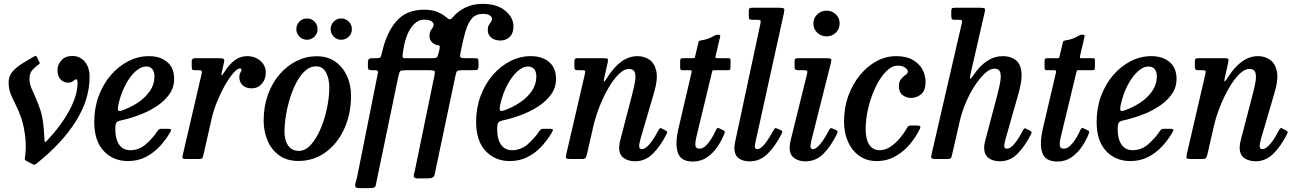

<svg xmlns="http://www.w3.org/2000/svg" viewBox="-20 -820 6692 990"><path d="M330.5 -394Q307 -394 291.2 -412Q275.5 -430 276.5 -461Q277 -486.5 296.5 -509Q316 -531.5 353 -531.5Q392 -531.5 417 -502.2Q442 -473 442 -424Q442 -306.5 370.2 -193.2Q298.5 -80 168.5 23Q161 29.5 156.2 29.2Q151.5 29 143 24L112.5 7.5Q107.5 4.5 107.5 1.2Q107.5 -2 109 -10.5Q112 -29.5 112.8 -55Q113.5 -80.5 111 -107Q104 -169.5 90 -210Q76 -250.5 61 -279.8Q46 -309 35.2 -335.5Q24.5 -362 24.5 -395.5Q24.5 -426.5 42.8 -448.8Q61 -471 90.2 -489.5Q119.5 -508 153 -527Q162.5 -532.5 165 -532Q167.5 -531.5 172.5 -522L180 -506Q184 -498.5 185.2 -495.5Q186.5 -492.5 179 -487.5Q165 -477.5 148.5 -460.5Q132 -443.5 132 -414Q132 -390 141.8 -366.2Q151.5 -342.5 164.8 -313.8Q178 -285 189.8 -247Q201.5 -209 205.5 -156.5Q206.5 -141.5 207.8 -125Q209 -108.5 209.5 -97.5Q210 -89.5 211.8 -87.5Q213.5 -85.5 220.5 -93Q293.5 -169.5 336.8 -249Q380 -328.5 380 -394.5Q380 -411 372 -411Q367 -411 358.2 -402.5Q349.5 -394 330.5 -394Z M466 -191.5Q466 -263.5 489 -325.2Q512 -387 551.8 -433Q591.5 -479 642.2 -504.8Q693 -530.5 748 -530.5Q806.5 -530.5 842.2 -500.2Q878 -470 878 -413.5Q878 -368 852 -332.2Q826 -296.5 784.5 -270Q743 -243.5 694.5 -225.8Q646 -208 601 -198.5Q585.5 -195 580.2 -187.8Q575 -180.5 574.5 -159Q574 -103.5 594.2 -74.5Q614.5 -45.5 651.5 -45.5Q696.5 -45.5 731.8 -76Q767 -106.5 793 -145.5Q797.5 -152 801.8 -154Q806 -156 817.5 -156H842.5Q858 -156 861 -152.5Q864 -149 857 -137.5Q835 -99.5 803.8 -65.5Q772.5 -31.5 731.5 -10.5Q690.5 10.5 639.5 10.5Q563.5 10.5 514.8 -41.5Q466 -93.5 466 -191.5ZM606.5 -249.5Q649.5 -264 688.5 -289.2Q727.5 -314.5 751.8 -349Q776 -383.5 776.5 -425Q776.5 -449 766 -463Q755.5 -477 733.5 -477Q705.5 -477 677 -450.5Q648.5 -424 625.5 -379.5Q602.5 -335 590.5 -281Q586.5 -262.5 588 -253.5Q589.5 -244.5 606.5 -249.5Z M987 -520H1108.5Q1126.5 -520 1132.5 -516.2Q1138.5 -512.5 1135 -498L1124.5 -452Q1120 -431.5 1122.8 -431.2Q1125.5 -431 1137.5 -449.5Q1161 -487.5 1189.8 -509Q1218.5 -530.5 1254.5 -530.5Q1295.5 -530.5 1323 -506Q1350.5 -481.5 1350.5 -446.5Q1350.5 -411 1329.8 -387.8Q1309 -364.5 1278 -364.5Q1247.5 -364.5 1230.8 -380.8Q1214 -397 1214 -423Q1214 -437.5 1219.5 -445.8Q1225 -454 1225 -460Q1225 -467 1217 -467Q1204 -467 1183.8 -444Q1163.5 -421 1141.5 -383Q1119.5 -345 1100.5 -298.8Q1081.5 -252.5 1071 -206.5L1028.5 -19.5Q1025.5 -7 1022.5 -3.5Q1019.5 0 1003.5 0H940Q923.5 0 921.5 -4.8Q919.5 -9.5 922.5 -21.5L1018.5 -434.5Q1022 -450.5 1020 -454.2Q1018 -458 1002.5 -458H983.5Q973 -458 970.8 -462.2Q968.5 -466.5 968.5 -479.5V-504.5Q968.5 -520 987 -520Z M1339.5 -198.5Q1339.5 -271 1361.5 -331.8Q1383.5 -392.5 1421.8 -436.8Q1460 -481 1509.2 -505.5Q1558.5 -530 1612.5 -530Q1669.5 -530 1709 -502Q1748.5 -474 1769.2 -428Q1790 -382 1790 -328Q1790 -231 1754.5 -154.5Q1719 -78 1657.8 -34Q1596.5 10 1518.5 10Q1459 10 1419 -19.2Q1379 -48.5 1359.2 -96Q1339.5 -143.5 1339.5 -198.5ZM1447 -141Q1447 -96 1466 -69Q1485 -42 1521 -42Q1554.5 -42 1583.2 -74Q1612 -106 1633.2 -156.2Q1654.5 -206.5 1666.2 -263.2Q1678 -320 1678 -369.5Q1678 -414 1661.2 -446Q1644.5 -478 1609 -478Q1579.5 -478 1554.5 -456Q1529.5 -434 1509.8 -397.2Q1490 -360.5 1476 -316Q1462 -271.5 1454.5 -225.8Q1447 -180 1447 -141ZM1739.5 -615Q1717 -615 1701 -631Q1685 -647 1685 -669.5Q1685 -692.5 1701 -708.8Q1717 -725 1739.5 -725Q1762 -725 1778.2 -708.8Q1794.5 -692.5 1794.5 -669.5Q1794.5 -647 1778.2 -631Q1762 -615 1739.5 -615ZM1563 -615Q1540 -615 1524 -631Q1508 -647 1508 -669.5Q1508 -692.5 1524 -708.8Q1540 -725 1563 -725Q1585.5 -725 1601.5 -708.8Q1617.5 -692.5 1617.5 -669.5Q1617.5 -647 1601.5 -631Q1585.5 -615 1563 -615Z M2192.5 -458H2077.5Q2050 -458 2044.5 -453.8Q2039 -449.5 2034 -426.5L1922 113.5Q1919 128.5 1917.2 136.2Q1915.5 144 1908.5 147Q1901.5 150 1882.5 150H1832.5Q1814.5 150 1812 141.2Q1809.5 132.5 1813.8 120Q1818 107.5 1820.5 97L1923.5 -418.5Q1927 -437 1929 -447.2Q1931 -457.5 1914.5 -458H1901.5Q1887 -458 1882 -460.5Q1877 -463 1877 -475V-494.5Q1877 -507.5 1880.5 -513.8Q1884 -520 1902 -520H1920.5Q1938 -520 1941.8 -524.8Q1945.5 -529.5 1950 -550.5Q1973.5 -654 2025 -712Q2076.5 -770 2167 -770Q2204.5 -770 2231.8 -759.8Q2259 -749.5 2279 -732.5Q2292.5 -721 2299.2 -720.5Q2306 -720 2315.5 -732Q2342 -763 2380.5 -781.5Q2419 -800 2469 -800Q2543 -800 2585.2 -764.8Q2627.5 -729.5 2627.5 -684Q2627.5 -648.5 2608.2 -629.8Q2589 -611 2560 -611Q2531.5 -611 2513.2 -625.8Q2495 -640.5 2495 -665.5Q2495 -681.5 2500.5 -690.8Q2506 -700 2511.5 -707.2Q2517 -714.5 2517 -724Q2517 -732.5 2505.5 -740.5Q2494 -748.5 2469 -748.5Q2435 -748.5 2414.5 -726.2Q2394 -704 2381.2 -661.5Q2368.5 -619 2356.5 -558.5Q2351.5 -536 2352.5 -528Q2353.5 -520 2381 -520H2425Q2437 -520 2442 -518Q2447 -516 2447 -504L2447.5 -484.5Q2447.5 -460 2437.8 -459Q2428 -458 2408.5 -458H2365.5Q2340.5 -458 2336.2 -452.8Q2332 -447.5 2328 -427.5L2227 52Q2223.5 69 2221.5 79.5Q2219.5 90 2211.2 95Q2203 100 2181 100H2137Q2119.5 100 2115.5 94.2Q2111.5 88.5 2114.2 79Q2117 69.5 2119.5 58L2219 -425.5Q2223.5 -445 2221.5 -451.5Q2219.5 -458 2192.5 -458ZM2240.5 -543.5Q2242.5 -552 2245 -561.2Q2247.5 -570.5 2247.5 -579Q2247.5 -586 2241.2 -586.5Q2235 -587 2227 -589.5Q2212.5 -595.5 2203.5 -607Q2194.5 -618.5 2194.5 -635.5Q2194.5 -651.5 2200 -661Q2205.5 -670.5 2210.8 -677.5Q2216 -684.5 2216 -694Q2216 -702.5 2204.2 -710.5Q2192.5 -718.5 2165.5 -718.5Q2125.5 -718.5 2095 -670Q2064.5 -621.5 2055.5 -530.5Q2054.5 -519.5 2067.8 -519.8Q2081 -520 2092 -520H2209Q2225.5 -520 2231.2 -523.5Q2237 -527 2240.5 -543.5Z M2435 -191.5Q2435 -263.5 2458 -325.2Q2481 -387 2520.8 -433Q2560.5 -479 2611.2 -504.8Q2662 -530.5 2717 -530.5Q2775.5 -530.5 2811.2 -500.2Q2847 -470 2847 -413.5Q2847 -368 2821 -332.2Q2795 -296.5 2753.5 -270Q2712 -243.5 2663.5 -225.8Q2615 -208 2570 -198.5Q2554.5 -195 2549.2 -187.8Q2544 -180.5 2543.5 -159Q2543 -103.5 2563.2 -74.5Q2583.5 -45.5 2620.5 -45.5Q2665.5 -45.5 2700.8 -76Q2736 -106.5 2762 -145.5Q2766.5 -152 2770.8 -154Q2775 -156 2786.5 -156H2811.5Q2827 -156 2830 -152.5Q2833 -149 2826 -137.5Q2804 -99.5 2772.8 -65.5Q2741.5 -31.5 2700.5 -10.5Q2659.5 10.5 2608.5 10.5Q2532.5 10.5 2483.8 -41.5Q2435 -93.5 2435 -191.5ZM2575.5 -249.5Q2618.5 -264 2657.5 -289.2Q2696.5 -314.5 2720.8 -349Q2745 -383.5 2745.5 -425Q2745.5 -449 2735 -463Q2724.5 -477 2702.5 -477Q2674.5 -477 2646 -450.5Q2617.5 -424 2594.5 -379.5Q2571.5 -335 2559.5 -281Q2555.5 -262.5 2557 -253.5Q2558.5 -244.5 2575.5 -249.5Z M2960.5 -520H3091Q3110 -520 3113.2 -516.5Q3116.5 -513 3113.5 -498L3097 -424.5Q3091.5 -400.5 3095 -400Q3098.5 -399.5 3113.5 -423.5Q3146 -475 3184.8 -502.8Q3223.5 -530.5 3267.5 -530.5Q3301.5 -530.5 3328.5 -512.2Q3355.5 -494 3364.2 -452.5Q3373 -411 3352 -341L3282 -102Q3280 -95 3277.8 -83.2Q3275.5 -71.5 3275.5 -68Q3275.5 -51 3289.5 -51Q3307.5 -51 3330.2 -78Q3353 -105 3373 -145Q3378 -154 3381.8 -157.8Q3385.5 -161.5 3393 -157L3410.5 -148Q3417.5 -144.5 3419.5 -141.2Q3421.5 -138 3416.5 -128Q3384.5 -65 3345.5 -26.8Q3306.5 11.5 3255 11.5Q3219 11.5 3195.8 -5.5Q3172.5 -22.5 3172.5 -58.5Q3172.5 -76 3178 -96.5L3238 -327Q3249 -368 3254.2 -399Q3259.5 -430 3253 -447.2Q3246.5 -464.5 3223 -464.5Q3197.5 -464.5 3170.2 -437.5Q3143 -410.5 3117.2 -366.2Q3091.5 -322 3071 -269.8Q3050.5 -217.5 3039 -167.5L3006.5 -25Q3003.5 -12.5 2999.5 -6.2Q2995.5 0 2979.5 0H2926Q2904 0 2900 -4Q2896 -8 2900 -25.5L2996 -439.5Q2999 -452.5 2996 -455.2Q2993 -458 2981 -458H2959Q2946.5 -458 2944 -462.5Q2941.5 -467 2941.5 -480V-499.5Q2941.5 -512.5 2944.8 -516.2Q2948 -520 2960.5 -520Z M3501.5 -520H3552Q3561.5 -520 3562.5 -522.5Q3563.5 -525 3565 -532.5L3580.5 -597.5Q3582.5 -607.5 3585.2 -609Q3588 -610.5 3598.5 -612.5Q3617.5 -615 3633.5 -621.5Q3649.5 -628 3659 -633.5Q3667.5 -638 3670.8 -639.5Q3674 -641 3683 -641Q3691 -641 3692.8 -639Q3694.5 -637 3693 -630L3670 -531.5Q3668.5 -524 3669 -522Q3669.5 -520 3678.5 -520H3733Q3743 -520 3745.2 -517.5Q3747.5 -515 3747 -503.5L3746.5 -474Q3746.5 -462.5 3743.8 -460.2Q3741 -458 3730.5 -458H3663Q3655.5 -458 3654 -456Q3652.5 -454 3651 -447L3570.5 -113Q3564.5 -89.5 3565.5 -71.5Q3566.5 -53.5 3587 -53.5Q3604 -53.5 3620 -69.2Q3636 -85 3648.8 -106.2Q3661.5 -127.5 3669.5 -144.5Q3672.5 -152 3676.2 -157.2Q3680 -162.5 3689 -158L3709 -148.5Q3716.5 -144.5 3717.2 -141.5Q3718 -138.5 3714 -128Q3701.5 -96.5 3679.5 -63.8Q3657.5 -31 3625.8 -9Q3594 13 3552.5 13Q3492 13 3475.8 -31Q3459.5 -75 3478 -156L3545.5 -445Q3547.5 -453 3545.8 -455.5Q3544 -458 3534 -458H3498.5Q3491 -458 3489 -461.5Q3487 -465 3487 -473V-504Q3487 -513.5 3489.8 -516.8Q3492.5 -520 3501.5 -520Z M4021.5 -750 3877.5 -97Q3876 -91.5 3874 -80.2Q3872 -69 3872 -65.5Q3872 -51 3884.5 -51Q3902.5 -51 3924.2 -79Q3946 -107 3968 -147.5Q3973 -156 3975.8 -158.5Q3978.5 -161 3987.5 -157L4004 -150Q4012.5 -146.5 4013.8 -143Q4015 -139.5 4011 -131.5Q3978 -66.5 3938.2 -27.2Q3898.5 12 3845.5 12Q3810 12 3788.2 -4.5Q3766.5 -21 3766.5 -58.5Q3766.5 -65 3768.2 -76.2Q3770 -87.5 3772 -95.5L3901 -698.5Q3904 -711.5 3900.8 -714.8Q3897.5 -718 3882.5 -718H3859Q3847.5 -718 3844.2 -721.2Q3841 -724.5 3841 -735.5V-762Q3841 -773.5 3844.8 -776.8Q3848.5 -780 3859.5 -780H3995Q4019.5 -780 4022.8 -775Q4026 -770 4021.5 -750Z M4174 -698.5Q4174 -727 4194 -746Q4214 -765 4242 -765Q4270 -765 4290 -746Q4310 -727 4309.5 -698.5Q4309 -670 4289.5 -651.2Q4270 -632.5 4242 -632.5Q4214 -632.5 4194 -651.2Q4174 -670 4174 -698.5ZM4264 -494.5 4164.5 -99Q4163 -93.5 4161 -82.5Q4159 -71.5 4159 -67.5Q4159 -51 4172 -51Q4188 -51 4210.8 -79Q4233.5 -107 4253.5 -147.5Q4257.5 -155 4261.2 -158Q4265 -161 4273.5 -157L4290.5 -149.5Q4298 -146 4298.8 -142Q4299.5 -138 4295.5 -129Q4264 -65 4225.2 -26.5Q4186.5 12 4132.5 12Q4099 12 4075.2 -5Q4051.5 -22 4051.5 -59Q4051.5 -66 4053 -77Q4054.5 -88 4056.5 -95.5L4141.5 -439.5Q4144.5 -451 4141.5 -454.5Q4138.5 -458 4125.5 -458H4097.5Q4084 -458 4080.5 -461.5Q4077 -465 4077 -478V-503.5Q4077 -514.5 4081.2 -517.2Q4085.5 -520 4095.5 -520H4242.5Q4262 -520 4265.2 -515.8Q4268.5 -511.5 4264 -494.5Z M4752.5 -398.5Q4752.5 -352.5 4729.2 -333.8Q4706 -315 4677.5 -315Q4654 -315 4634.5 -329.2Q4615 -343.5 4615 -374Q4615 -400 4626.5 -413Q4638 -426 4649.5 -434Q4661 -442 4661 -452Q4661 -461 4646.8 -471.2Q4632.5 -481.5 4610 -481.5Q4578 -481.5 4548.2 -451Q4518.5 -420.5 4494.8 -371Q4471 -321.5 4457.2 -264Q4443.5 -206.5 4443.5 -152Q4443.5 -102.5 4462 -74Q4480.5 -45.5 4516 -45.5Q4545 -45.5 4572.2 -64Q4599.5 -82.5 4621.5 -109.2Q4643.5 -136 4657 -160.5Q4660.5 -167.5 4664.8 -170.2Q4669 -173 4680.5 -173H4703.5Q4718.5 -173 4723.2 -169.8Q4728 -166.5 4723 -156Q4705 -117.5 4673.8 -79Q4642.5 -40.5 4598.5 -15Q4554.5 10.5 4499.5 10.5Q4449 10.5 4411.2 -16Q4373.5 -42.5 4352.8 -88.5Q4332 -134.5 4332 -193Q4332 -264.5 4354.2 -325.8Q4376.5 -387 4414.5 -433Q4452.5 -479 4500.2 -504.8Q4548 -530.5 4600 -530.5Q4653.5 -530.5 4687.2 -510.8Q4721 -491 4736.8 -460.8Q4752.5 -430.5 4752.5 -398.5Z M5295.5 -126.5Q5263 -63.5 5225.2 -26Q5187.5 11.5 5135.5 11.5Q5099.5 11.5 5077 -5.5Q5054.5 -22.5 5054.5 -58.5Q5054.5 -76 5060.5 -96.5L5121.5 -327Q5132.5 -368 5137.8 -399.2Q5143 -430.5 5137 -448.2Q5131 -466 5107.5 -466Q5085.5 -466 5059.5 -442.8Q5033.5 -419.5 5007.8 -380.5Q4982 -341.5 4961.5 -294.2Q4941 -247 4929.5 -198.5L4889 -21.5Q4886.5 -9.5 4883 -4.8Q4879.5 0 4864 0H4807.5Q4787 0 4783.2 -4.5Q4779.5 -9 4783.5 -25L4939 -699Q4942.5 -712 4939.5 -715Q4936.5 -718 4924.5 -718H4903Q4891 -718 4888 -722Q4885 -726 4885 -739.5V-759.5Q4885 -772.5 4888 -776.2Q4891 -780 4904 -780H5035.5Q5053.5 -780 5057.2 -776Q5061 -772 5057.5 -757.5L4984 -437.5Q4974.5 -394.5 4999.5 -432.5Q5066 -530.5 5150 -530.5Q5188.5 -530.5 5214.2 -512.8Q5240 -495 5246.2 -453.5Q5252.5 -412 5232.5 -341L5164.5 -102Q5162.5 -95 5160.2 -83.2Q5158 -71.5 5158 -68Q5158 -53.5 5171.5 -53.5Q5190 -53.5 5211.5 -79.5Q5233 -105.5 5253 -145.5Q5258 -154.5 5261.2 -157.2Q5264.5 -160 5273.5 -155L5291 -146Q5299 -141.5 5299.2 -138.2Q5299.5 -135 5295.5 -126.5Z M5380.5 -520H5431Q5440.5 -520 5441.5 -522.5Q5442.5 -525 5444 -532.5L5459.5 -597.5Q5461.5 -607.5 5464.2 -609Q5467 -610.5 5477.5 -612.5Q5496.5 -615 5512.5 -621.5Q5528.5 -628 5538 -633.5Q5546.5 -638 5549.8 -639.5Q5553 -641 5562 -641Q5570 -641 5571.8 -639Q5573.5 -637 5572 -630L5549 -531.5Q5547.5 -524 5548 -522Q5548.5 -520 5557.5 -520H5612Q5622 -520 5624.2 -517.5Q5626.5 -515 5626 -503.5L5625.5 -474Q5625.5 -462.5 5622.8 -460.2Q5620 -458 5609.5 -458H5542Q5534.5 -458 5533 -456Q5531.5 -454 5530 -447L5449.5 -113Q5443.5 -89.5 5444.5 -71.5Q5445.5 -53.5 5466 -53.5Q5483 -53.5 5499 -69.2Q5515 -85 5527.8 -106.2Q5540.5 -127.5 5548.5 -144.5Q5551.5 -152 5555.2 -157.2Q5559 -162.5 5568 -158L5588 -148.5Q5595.5 -144.5 5596.2 -141.5Q5597 -138.5 5593 -128Q5580.5 -96.5 5558.5 -63.8Q5536.5 -31 5504.8 -9Q5473 13 5431.5 13Q5371 13 5354.8 -31Q5338.5 -75 5357 -156L5424.5 -445Q5426.5 -453 5424.8 -455.5Q5423 -458 5413 -458H5377.5Q5370 -458 5368 -461.5Q5366 -465 5366 -473V-504Q5366 -513.5 5368.8 -516.8Q5371.5 -520 5380.5 -520Z M5634.5 -191.5Q5634.5 -263.5 5657.5 -325.2Q5680.5 -387 5720.2 -433Q5760 -479 5810.8 -504.8Q5861.5 -530.5 5916.5 -530.5Q5975 -530.5 6010.8 -500.2Q6046.5 -470 6046.5 -413.5Q6046.5 -368 6020.5 -332.2Q5994.5 -296.5 5953 -270Q5911.5 -243.5 5863 -225.8Q5814.5 -208 5769.5 -198.5Q5754 -195 5748.8 -187.8Q5743.5 -180.5 5743 -159Q5742.5 -103.5 5762.8 -74.5Q5783 -45.5 5820 -45.5Q5865 -45.5 5900.2 -76Q5935.5 -106.5 5961.5 -145.5Q5966 -152 5970.2 -154Q5974.5 -156 5986 -156H6011Q6026.5 -156 6029.5 -152.5Q6032.5 -149 6025.5 -137.5Q6003.5 -99.5 5972.2 -65.5Q5941 -31.5 5900 -10.5Q5859 10.5 5808 10.5Q5732 10.5 5683.2 -41.5Q5634.5 -93.5 5634.5 -191.5ZM5775 -249.5Q5818 -264 5857 -289.2Q5896 -314.5 5920.2 -349Q5944.5 -383.5 5945 -425Q5945 -449 5934.5 -463Q5924 -477 5902 -477Q5874 -477 5845.5 -450.5Q5817 -424 5794 -379.5Q5771 -335 5759 -281Q5755 -262.5 5756.5 -253.5Q5758 -244.5 5775 -249.5Z M6160 -520H6290.5Q6309.5 -520 6312.8 -516.5Q6316 -513 6313 -498L6296.5 -424.5Q6291 -400.5 6294.5 -400Q6298 -399.5 6313 -423.5Q6345.5 -475 6384.2 -502.8Q6423 -530.5 6467 -530.5Q6501 -530.5 6528 -512.2Q6555 -494 6563.8 -452.5Q6572.5 -411 6551.5 -341L6481.5 -102Q6479.5 -95 6477.2 -83.2Q6475 -71.5 6475 -68Q6475 -51 6489 -51Q6507 -51 6529.8 -78Q6552.5 -105 6572.5 -145Q6577.5 -154 6581.2 -157.8Q6585 -161.5 6592.5 -157L6610 -148Q6617 -144.5 6619 -141.2Q6621 -138 6616 -128Q6584 -65 6545 -26.8Q6506 11.5 6454.5 11.5Q6418.5 11.5 6395.2 -5.5Q6372 -22.5 6372 -58.5Q6372 -76 6377.5 -96.5L6437.5 -327Q6448.5 -368 6453.8 -399Q6459 -430 6452.5 -447.2Q6446 -464.5 6422.5 -464.5Q6397 -464.5 6369.8 -437.5Q6342.5 -410.5 6316.8 -366.2Q6291 -322 6270.5 -269.8Q6250 -217.5 6238.5 -167.5L6206 -25Q6203 -12.5 6199 -6.2Q6195 0 6179 0H6125.5Q6103.5 0 6099.5 -4Q6095.5 -8 6099.5 -25.5L6195.5 -439.5Q6198.5 -452.5 6195.5 -455.2Q6192.5 -458 6180.5 -458H6158.5Q6146 -458 6143.5 -462.5Q6141 -467 6141 -480V-499.5Q6141 -512.5 6144.2 -516.2Q6147.5 -520 6160 -520Z"/></svg>

Font: Besley* Narrow Medium
Style: Italic
Weight: 500
Width: 4
Italic angle: -13°
Designer: Owen Earl
Foundry: indestructible type*
Version: Version 3.000; ttfautohint (v1.8.3)